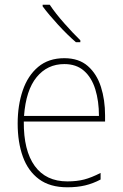

<svg xmlns="http://www.w3.org/2000/svg" viewBox="-20 -785 521 815"><path d="M253 -538Q315 -538 353 -504.5Q391 -471 408.5 -416Q426 -361 426 -295V-269H81Q80 -146 127.5 -80.5Q175 -15 266 -15Q306 -15 337 -23Q368 -31 407 -51V-23Q375 -6 341.5 2Q308 10 266 10Q192 10 145.5 -24.5Q99 -59 77 -120Q55 -181 55 -261Q55 -338 76.5 -401Q98 -464 142 -501Q186 -538 253 -538ZM253 -513Q181 -513 135.5 -457.5Q90 -402 82 -293H400Q400 -356 384.5 -406Q369 -456 336.5 -484.5Q304 -513 253 -513ZM191 -765Q215 -729 252 -687Q289 -645 321 -614V-606H302Q266 -637 226.5 -680Q187 -723 161 -758V-765Z"/></svg>

Font: Noto Sans Thai SemCond Thin
Style: Regular
Weight: 100
Width: 4
Designer: Monotype Design Team
Foundry: Monotype Imaging Inc.
Version: Version 2.002; ttfautohint (v1.8.4.7-5d5b)